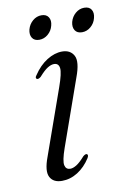

<svg xmlns="http://www.w3.org/2000/svg" viewBox="-73 -640 462 694"><g transform="rotate(-10 158.0 -293.0)"><path d="M135.5 -30Q145.5 -30 158.2 -37.8Q171 -45.5 189.5 -66.5Q198.5 -74 203.5 -71.5Q209.5 -68 203 -57Q183.5 -26.5 156.2 -9.2Q129 8 98.5 8Q66.5 8 54.8 -14.5Q43 -37 61.5 -86.5L146.5 -326.5Q164.5 -377 162 -395Q159.5 -413 142.5 -413Q132 -413 119 -405Q106 -397 87 -375.5Q78 -368.5 73 -370.5Q65.5 -374.5 73.5 -384.5Q95 -417 123.2 -434.8Q151.5 -452.5 179 -452.5Q209.5 -452.5 222 -429.2Q234.5 -406 214 -351L128 -107.5Q112 -62 115.8 -46Q119.5 -30 135.5 -30ZM106 -508.5Q88 -508.5 80.2 -520.8Q72.5 -533 77 -551.5Q82 -570 96.2 -582.2Q110.5 -594.5 128.5 -594.5Q146.5 -594.5 154.2 -582.2Q162 -570 157 -551.5Q152.5 -533 138.2 -520.8Q124 -508.5 106 -508.5ZM263 -508.5Q245 -508.5 237.2 -520.8Q229.5 -533 234 -551.5Q239 -570 253.2 -582.2Q267.5 -594.5 285.5 -594.5Q304 -594.5 311.5 -582.2Q319 -570 314 -551.5Q309.5 -533 295.2 -520.8Q281 -508.5 263 -508.5Z"/></g></svg>

Font: Fraunces 72pt S000 Light
Style: Italic
Weight: 300
Italic angle: -16°
Version: Version 1.000; ttfautohint (v1.8.3)